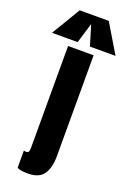

<svg xmlns="http://www.w3.org/2000/svg" viewBox="-273 -1041 837 1235"><g transform="rotate(20 145.5 -423.5)"><path d="M90.8 127Q35.2 127 16.6 114.3V-2.9Q25.4 -0.5 32.7 -0.5Q46.9 -0.5 50.3 -10.3Q53.7 -20 53.7 -35.2V-732.4H228.5V-40Q228.5 38.1 197.5 82.5Q166.5 127 90.8 127ZM-72.3 -776.9 45.4 -973.6H244.6L362.3 -776.9H187L145 -916L103 -776.9Z"/></g></svg>

Font: Anton SC
Style: Regular
Weight: 400
Designer: Vernon Adams
Foundry: Vernon Adams
Version: Version 2.116; ttfautohint (v1.8.4.7-5d5b)